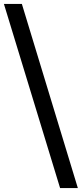

<svg xmlns="http://www.w3.org/2000/svg" viewBox="-27 -728 419 984"><path d="M281 236 -7 -708H85L372 236Z"/></svg>

Font: Martel Sans
Style: Regular
Weight: 400
Designer: Dan Reynolds and Mathieu Réguer
Foundry: Dan Reynolds and Mathieu Réguer
Version: Version 1.001;PS 001.001;hotconv 1.0.70;makeotf.lib2.5.58329